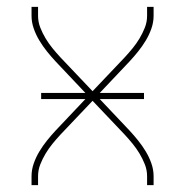

<svg xmlns="http://www.w3.org/2000/svg" viewBox="-20 -540 540 560"><path d="M72 0V-26Q72 -45 78.5 -63.5Q85 -82 95 -98.5Q105 -115 117 -130Q129 -145 142 -159L229 -251H100V-269H229L142 -361Q129 -375 117 -390Q105 -405 95 -421.5Q85 -438 78.5 -456.5Q72 -475 72 -494V-520H91V-494Q91 -476 97.5 -459.5Q104 -443 113 -428Q122 -413 133 -399.5Q144 -386 156 -373L250 -274L344 -373Q356 -386 367 -399.5Q378 -413 387 -428Q396 -443 402.5 -459.5Q409 -476 409 -494V-520H428V-494Q428 -475 421.5 -456.5Q415 -438 405 -421.5Q395 -405 383 -390Q371 -375 358 -361L271 -269H400V-251H271L358 -159Q371 -145 383 -130Q395 -115 405 -98.5Q415 -82 421.5 -63.5Q428 -45 428 -26V0H409V-26Q409 -44 402.5 -60.5Q396 -77 387 -92Q378 -107 367 -120.5Q356 -134 344 -147L250 -246L156 -147Q144 -134 133 -120.5Q122 -107 113 -92Q104 -77 97.5 -60.5Q91 -44 91 -26V0Z"/></svg>

Font: Zed Mono Thin
Style: Regular
Weight: 100
Monospace: yes
Designer: Belleve Invis
Foundry: Belleve Invis
Version: Version 1.0.0; ttfautohint (v1.8.4)